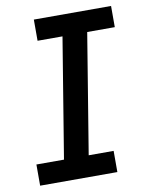

<svg xmlns="http://www.w3.org/2000/svg" viewBox="-83 -796 666 857"><g transform="rotate(-10 250.0 -367.5)"><path d="M379 0H29V-96H154L243 -639H130V-735H480V-639H355L266 -96H379Z"/></g></svg>

Font: Iosevka
Style: Bold Italic
Weight: 700
Italic angle: -9°
Monospace: yes
Designer: Belleve Invis
Foundry: Belleve Invis
Version: Version 32.5.0; ttfautohint (v1.8.4)